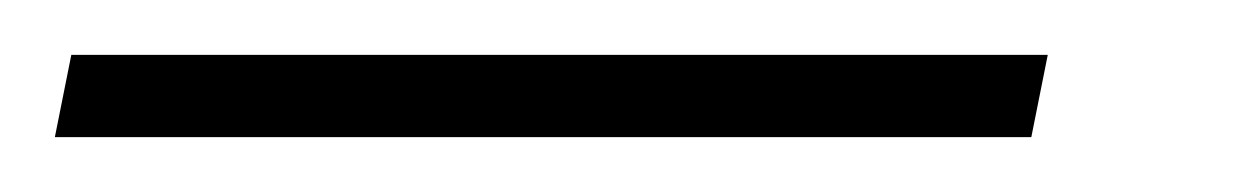

<svg xmlns="http://www.w3.org/2000/svg" viewBox="-72 41 455 70"><path d="M-46 61H310L304 91H-52Z"/></svg>

Font: Grenze ExtraLight
Style: Italic
Weight: 275
Italic angle: -10°
Designer: Renata Polastri
Foundry: Omnibus-Type
Version: Version 1.002; ttfautohint (v1.8)